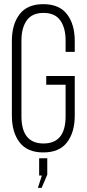

<svg xmlns="http://www.w3.org/2000/svg" viewBox="-20 -726 416 922"><path d="M339 -529V-477H295V-532Q295 -592 269.5 -628Q244 -664 189 -664Q134 -664 108.5 -628Q83 -592 83 -532V-168Q83 -37 189 -37Q295 -37 295 -168V-319H202V-361H339V-171Q339 -91 302 -42.5Q265 6 188 6Q111 6 74 -42.5Q37 -91 37 -171V-529Q37 -609 74 -657.5Q111 -706 188 -706Q265 -706 302 -657.5Q339 -609 339 -529ZM162 176 181 117H168V34H207V113L180 176Z"/></svg>

Font: Bebas Neue Book
Style: Regular
Weight: 400
Designer: Ryoichi Tsunekawa
Foundry: Ryoichi Tsunekawa
Version: Version 001.003